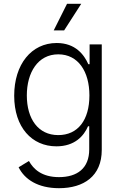

<svg xmlns="http://www.w3.org/2000/svg" viewBox="-20 -781 643 1017"><path d="M292.5 215.8C423.3 215.8 519 152.3 519 13.2V-545.9H454.6V-440.9H447.8C425.8 -490.7 379.9 -553.2 280.3 -553.2C146.5 -553.2 55.2 -440.4 55.2 -273.9C55.2 -106.4 148.9 -5.9 278.8 -5.9C376 -5.9 424.3 -61 446.3 -112.3H452.6V10.3C452.6 110.8 388.7 157.2 292.5 157.2C201.2 157.2 156.7 114.3 133.3 71.8L78.6 105C110.4 169.4 181.2 215.8 292.5 215.8ZM288.6 -65.4C182.1 -65.4 122.1 -151.4 122.1 -275.4C122.1 -397 180.7 -493.2 288.6 -493.2C394.5 -493.2 453.6 -401.9 453.6 -275.4C453.6 -145 392.6 -65.4 288.6 -65.4ZM264.6 -620.1H319.8L410.2 -760.7H335Z"/></svg>

Font: Raveo Light
Style: Regular
Weight: 300
Designer: Jakub Foglar, Rasmus Andersson (Inter)
Foundry: Jakubfoglar.com
Version: Version 1.100;Glyphs 3.2.3 (3260)